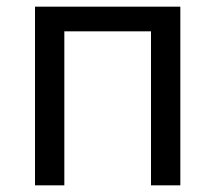

<svg xmlns="http://www.w3.org/2000/svg" viewBox="-20 -556 646 576"><path d="M85 0H173V-462H433V0H521V-536H85Z"/></svg>

Font: Noto Sans Math
Style: Regular
Weight: 400
Designer: Monotype Design Team, Delve Withrington, Jeff Kellem
Foundry: Monotype Imaging Inc., Delve Fonts LLC
Version: Version 3.000